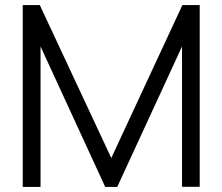

<svg xmlns="http://www.w3.org/2000/svg" viewBox="-20 -740 880 760"><path d="M70 0V-720H137.5L420.5 -114.5L702 -720H770.5V-0.5H700.5V-556L444 0H396.5L140.5 -556V0Z"/></svg>

Font: Cns Manrope
Style: Regular
Weight: 400
Designer: Mikhail Sharanda
Foundry: Mikhail Sharanda
Version: Version 4.504